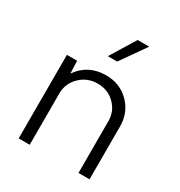

<svg xmlns="http://www.w3.org/2000/svg" viewBox="-176 -873 934 995"><g transform="rotate(30 291.0 -375.0)"><path d="M428 -750 323 -600H267L359 -750ZM310 -510Q393 -510 448.5 -454.5Q504 -399 504 -316V0H438V-310Q438 -369 396.5 -410Q355 -451 294 -451Q232 -451 189 -409Q146 -367 146 -307V0H80V-500H141L144 -425Q203 -510 310 -510Z"/></g></svg>

Font: Orkney Light
Style: Regular
Weight: 300
Designer: Samuel Oakes and Alfredo Marco Pradil
Foundry: Alfredo Marco Pradil
Version: 1.0; ttfautohint (v1.5)